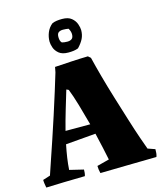

<svg xmlns="http://www.w3.org/2000/svg" viewBox="-131 -1003 931 1104"><g transform="rotate(-15 334.5 -450.5)"><path d="M6 6Q4 -4 2 -16.5Q0 -29 0 -41L44 -55Q53 -82 70.5 -133.5Q88 -185 110 -250Q132 -315 154 -383.5Q176 -452 195.5 -514Q215 -576 228 -620L234 -651Q281 -654 333.5 -657Q386 -660 432 -661L447 -648Q459 -598 477.5 -530.5Q496 -463 518.5 -390Q541 -317 562 -249.5Q583 -182 600.5 -131.5Q618 -81 626 -60L669 -45Q669 -33 668 -21.5Q667 -10 663 0Q572 1 486.5 3Q401 5 328 6Q322 -17 322 -38L395 -57Q389 -88 379.5 -130.5Q370 -173 359 -220L180 -205Q172 -166 166.5 -129Q161 -92 159 -58L242 -38Q242 -28 241 -18.5Q240 -9 237 0Q173 1 114.5 2.5Q56 4 6 6ZM197 -280H344Q327 -344 309.5 -403.5Q292 -463 276 -503L263 -509Q248 -459 230 -399Q212 -339 197 -280ZM330 -711Q294 -711 274.5 -727Q255 -743 248 -764Q241 -785 241 -800Q241 -827 251.5 -853Q262 -879 284 -897Q297 -903 312 -905Q327 -907 344 -907Q380 -907 399.5 -891Q419 -875 426.5 -853.5Q434 -832 434 -817Q434 -789 423 -766.5Q412 -744 389 -720Q376 -715 362 -713Q348 -711 330 -711ZM341 -773Q357 -773 367 -780.5Q377 -788 377 -808Q377 -815 374.5 -824Q372 -833 366 -843Q351 -846 333 -846Q317 -846 307 -839Q297 -832 297 -812Q297 -803 299 -793.5Q301 -784 308 -777Q315 -775 323.5 -774Q332 -773 341 -773Z"/></g></svg>

Font: Labrada ExtraBold
Style: Regular
Weight: 800
Designer: Mercedes Jáuregui
Foundry: Omnibus-Type Team
Version: Version 1.000; ttfautohint (v1.8.4.7-5d5b)